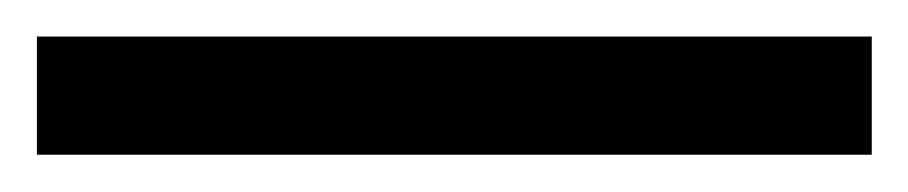

<svg xmlns="http://www.w3.org/2000/svg" viewBox="-22 70 492 104"><path d="M450.2 153.8H-2V89.8H450.2Z"/></svg>

Font: f01947593
Style: Regular
Weight: 400
Foundry: Ascender Corporation
Version: Version 1.10